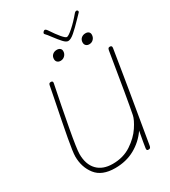

<svg xmlns="http://www.w3.org/2000/svg" viewBox="-240 -1135 1109 1252"><g transform="rotate(-30 314.5 -509.0)"><path d="M629 -689 597 -491Q594 -473 590 -449Q586 -425 581 -394L517 -15Q515 -7 511.5 -3Q508 1 499 1Q491 1 488 -2.5Q485 -6 486 -16Q490 -46 507 -137Q464 -75 399 -39Q334 -3 251 -3Q152 -3 107 -60.5Q62 -118 62 -199Q62 -230 80 -328Q98 -426 133 -599L150 -686Q152 -694 155.5 -697Q159 -700 167 -700Q183 -700 180 -684Q148 -528 121 -382Q94 -236 94 -199Q94 -121 135 -78Q176 -35 251 -35Q331 -35 390.5 -74.5Q450 -114 483 -164Q516 -214 522 -245Q542 -344 598 -689Q600 -698 603 -702.5Q606 -707 615 -707Q632 -707 629 -689ZM259 -818Q259 -838 272 -850Q285 -862 305 -862Q320 -862 329 -854.5Q338 -847 338 -834Q338 -814 324.5 -800.5Q311 -787 292 -787Q277 -787 268 -795.5Q259 -804 259 -818ZM475 -818Q475 -838 488 -850Q501 -862 521 -862Q536 -862 544.5 -854.5Q553 -847 553 -834Q553 -814 540 -800.5Q527 -787 508 -787Q493 -787 484 -795.5Q475 -804 475 -818ZM554 -1008Q554 -1004 551.5 -1001.5Q549 -999 548 -998L521 -970Q478 -925 448.5 -899.5Q419 -874 400 -874Q385 -874 366 -894.5Q347 -915 320 -951Q301 -977 290 -988Q285 -993 285 -996Q285 -1002 291 -1008Q297 -1014 302 -1014Q310 -1014 320 -999Q349 -955 372 -928Q395 -901 405 -901Q417 -901 453 -932.5Q489 -964 529 -1012Q535 -1019 543 -1019Q548 -1019 551 -1016Q554 -1013 554 -1008Z"/></g></svg>

Font: Mali ExtraLight
Style: Italic
Weight: 275
Italic angle: -10°
Version: Version 1.000; ttfautohint (v1.6)